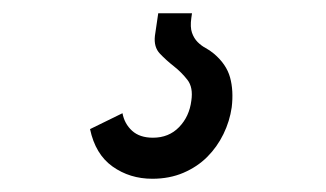

<svg xmlns="http://www.w3.org/2000/svg" viewBox="-20 -20 492 290"><path d="M219 0H270L269 7Q267 21 270 29.5Q273 38 278.5 43.5Q284 49 290.5 52.5Q297 56 303 61Q322 77 327.5 97Q333 117 330 142Q327 163 317.5 182.5Q308 202 293 217Q278 232 257 241Q236 250 210 250Q176 250 150 231.5Q124 213 116 175Q128 169 140.5 163Q153 157 165 151Q168 167 179.5 177.5Q191 188 211 188Q235 188 250.5 172Q266 156 269 132Q272 112 263 100.5Q254 89 242.5 80Q231 71 221.5 61Q212 51 214 34Z"/></svg>

Font: Josefin Slab
Style: Bold Italic
Weight: 700
Italic angle: -12°
Designer: Santiago Orozco
Foundry: Typemade
Version: Version 2.000